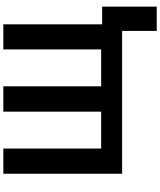

<svg xmlns="http://www.w3.org/2000/svg" viewBox="76 -830 962 1154"><g transform="rotate(-90 557.0 -253.0)"><path d="M1094.2 -120.1V208H948.2V0H89.8V-713.9H241.2V-126H462.9V-713.9H615.2V-126H836.9V-713.9H987.8V-120.1Z"/></g></svg>

Font: Open Sans
Style: Bold
Weight: 700
Designer: Monotype Design Team
Foundry: Monotype Imaging Inc.
Version: Version 3.000; ttfautohint (v1.8.4)